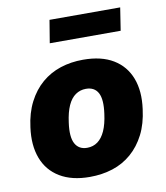

<svg xmlns="http://www.w3.org/2000/svg" viewBox="-81 -778 738 856"><g transform="rotate(-10 287.5 -349.5)"><path d="M257 11Q176 11 122 -21.5Q68 -54 45.5 -113.5Q23 -173 34 -253Q42 -317 67 -365.5Q92 -414 129.5 -446Q167 -478 214.5 -493.5Q262 -509 317 -509Q400 -509 453.5 -476.5Q507 -444 529.5 -385Q552 -326 541 -246Q533 -181 508.5 -133Q484 -85 446.5 -52.5Q409 -20 361 -4.5Q313 11 257 11ZM268 -119Q295 -119 315.5 -134Q336 -149 349.5 -179Q363 -209 369 -255Q378 -319 362 -349Q346 -379 307 -379Q281 -379 260 -364.5Q239 -350 225.5 -320Q212 -290 206 -244Q197 -180 213.5 -149.5Q230 -119 268 -119ZM184 -607 201 -710H521L505 -607Z"/></g></svg>

Font: Nunito Sans 10pt SemiCondensed Black
Style: Italic
Weight: 900
Width: 4
Italic angle: -9°
Designer: Vernon Adams
Foundry: Vernon Adams
Version: Version 3.101;gftools[0.9.27]